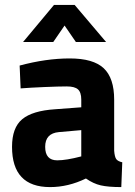

<svg xmlns="http://www.w3.org/2000/svg" viewBox="-20 -750 551 782"><path d="M474 12Q421 12 390.5 5Q360 -2 330 -23Q258 12 184 12Q29 12 29 -152Q29 -230 70.5 -264.5Q112 -299 204 -305L311 -313V-344Q311 -374 297.5 -386Q284 -398 252 -398Q219 -398 161 -395.5Q103 -393 64 -390L60 -483Q168 -512 264 -512Q360 -512 402.5 -472Q445 -432 445 -344V-136Q447 -111 453.5 -102Q460 -93 478 -89ZM213 -97Q250 -97 311 -113V-220L220 -212Q164 -207 164 -152Q164 -97 213 -97ZM289 -579 243 -646 197 -579H74L200 -730H284L412 -579Z"/></svg>

Font: Cairo
Style: Bold
Weight: 700
Designer: Mohamed Gaber
Foundry: Kief Type Foundry
Version: Version 2.100